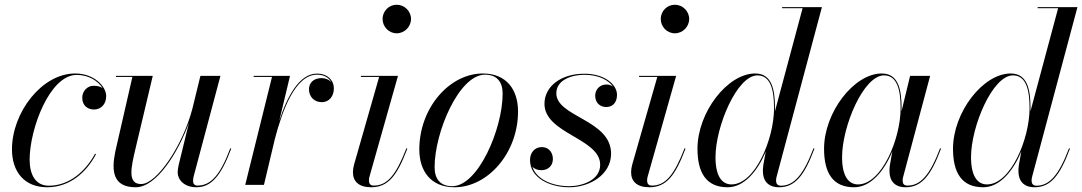

<svg xmlns="http://www.w3.org/2000/svg" viewBox="-20 -780 4566 810"><path d="M385 -129.5 381 -131.5C341 -57.5 272.5 3.5 186 3.5C130 3.5 105 -43 105 -106.5C105 -235.5 189.5 -464 303.5 -464C355 -464 394.5 -437.5 412.5 -408.5C402.5 -416 388.5 -418 374 -418C348.5 -418 327 -395.5 327 -368C327 -333 351.5 -318 376.5 -318C405.5 -318 428 -339.5 428 -375C428 -414 379 -470 297 -470C156 -470 30.5 -305 30.5 -150C30.5 -55 83 10 179 10C275 10 345.5 -54 385 -129.5Z M624.5 -460H469V-455.5H538.5L466.5 -141C449.5 -58.5 456 10 552.5 10C641.5 10 732.5 -139 777 -261.5L734 -85C731.5 -74.5 729.5 -60.5 729.5 -52.5C729.5 -22.5 756.5 10 808.5 10C871 10 912.5 -38 955.5 -153L951.5 -154.5C909.5 -42.5 870 3 813 3C800.5 3 794.5 -5.5 794.5 -16C794.5 -21 795 -28 796.5 -34L910 -460H825.5L791 -319C751 -167.5 642 -3.5 575.5 -3.5C516.5 -3.5 533 -73.5 551.5 -152.5Z M1127.5 -455.5 1014.5 0H1093.5L1140 -195.5C1170.5 -311.5 1225 -465 1317.5 -465C1347 -465 1367.5 -452 1377.5 -433.5C1368 -444 1353.5 -450.5 1337 -450.5C1303 -450.5 1283.5 -430.5 1283.5 -403.5C1283.5 -372.5 1305 -349 1337.5 -349C1370 -349 1388.5 -375.5 1388.5 -407C1388.5 -441 1362 -469.5 1317 -469.5C1242 -469.5 1190.5 -370.5 1158 -269.5L1203.5 -460H1050V-455.5Z M1594 -700C1594 -667 1620.5 -639.5 1653.5 -639.5C1686.5 -639.5 1714 -667 1714 -700C1714 -733 1686.5 -760 1653.5 -760C1620.5 -760 1594 -733 1594 -700ZM1698.5 -153 1694.5 -154.5C1651 -42 1614 3 1556.5 3C1541.5 3 1536.5 -6.5 1536.5 -18C1536.5 -22.5 1537 -28.5 1538.5 -34L1659 -460H1502.5V-455.5H1579.5L1473.5 -85C1470.5 -74 1469 -63 1469 -53C1469 -15 1493.5 10 1545.5 10C1617.5 10 1655 -38 1698.5 -153Z M1897.5 10C2038.5 10 2165.5 -135 2165.5 -310C2165.5 -400 2118 -470 2017 -470C1876 -470 1749 -324.5 1749 -149.5C1749 -59.5 1796.5 10 1897.5 10ZM1888 5.5C1837 5.5 1813.5 -25.5 1813.5 -74.5C1813.5 -223.5 1917 -465 2026 -465C2077 -465 2100.5 -434 2100.5 -385C2100.5 -236 1997 5.5 1888 5.5Z M2558 -132C2558 -275 2327 -286.5 2327 -386.5C2327 -444 2394 -464.5 2445 -464.5C2505.5 -464.5 2547 -442 2566 -414.5C2558.5 -420.5 2549 -423.5 2538 -423.5C2510.5 -423.5 2491 -402.5 2491 -376.5C2491 -344 2513.5 -328.5 2538 -328.5C2561.5 -328.5 2583 -344 2583 -380C2583 -422 2533 -469 2445 -469C2347 -469 2277 -416 2277 -342C2277 -216 2512 -196.5 2512 -85C2512 -20 2436.5 5.5 2381 5.5C2310.5 5.5 2243 -23 2226 -77C2234.5 -67 2248.5 -62 2264.5 -62C2289.5 -62 2312.5 -78.5 2312.5 -109C2312.5 -138.5 2293.5 -159.5 2266 -159.5C2234.5 -159.5 2216 -134.5 2216 -105C2216 -30.5 2297.5 10 2381.5 10C2468 10 2558 -43 2558 -132Z M2767.5 -700C2767.5 -667 2794 -639.5 2827 -639.5C2860 -639.5 2887.5 -667 2887.5 -700C2887.5 -733 2860 -760 2827 -760C2794 -760 2767.5 -733 2767.5 -700ZM2872 -153 2868 -154.5C2824.5 -42 2787.5 3 2730 3C2715 3 2710 -6.5 2710 -18C2710 -22.5 2710.5 -28.5 2712 -34L2832.5 -460H2676V-455.5H2753L2647 -85C2644 -74 2642.5 -63 2642.5 -53C2642.5 -15 2667 10 2719 10C2791 10 2828.5 -38 2872 -153Z M3249.5 -324C3249.5 -401.5 3236.5 -470 3166 -470C3048.5 -470 2922.5 -305.5 2922.5 -152.5C2922.5 -50.5 2960 10 3049.5 10C3119.5 10 3175.5 -57.5 3210.5 -140.5L3200.5 -85C3198.5 -74.5 3198.5 -63 3198.5 -58C3198.5 -18 3219.5 10 3266.5 10C3333.5 10 3373 -38 3416 -153L3412 -154.5C3369.5 -42.5 3330 3.5 3274.5 3.5C3259 3.5 3254 -7 3254 -17.5C3254 -22 3254.5 -27.5 3256 -33.5L3447.5 -750H3279.5V-745.5H3366L3249 -309.5C3249 -314.5 3249.5 -319.5 3249.5 -324ZM3245.5 -324C3245.5 -192.5 3165 -2 3066 -2C3024.5 -2 2998.5 -38.5 2998.5 -117C2998.5 -246 3089 -462 3175.5 -462C3230.5 -462 3245.5 -401.5 3245.5 -324Z M3783.5 -324C3783.5 -398 3772 -470 3700 -470C3582.5 -470 3456.5 -305.5 3456.5 -152.5C3456.5 -50.5 3493.5 10 3583 10C3653.5 10 3710 -58 3744.5 -141.5L3734.5 -85C3733 -78 3732.5 -69 3732.5 -58C3732.5 -18 3753.5 10 3800.5 10C3867 10 3907 -38 3950 -153L3946 -154.5C3903.5 -42.5 3864 3 3808.5 3C3793.5 3 3788 -5.5 3788 -17C3788 -21.5 3788.5 -27.5 3790 -33L3904 -460H3819.5L3783 -309.5C3783 -314.5 3783.5 -319.5 3783.5 -324ZM3779.5 -324C3779.5 -192.5 3698.5 -2 3600 -2C3559 -2 3532.5 -38 3532.5 -117C3532.5 -247 3623 -462 3709.5 -462C3764.5 -462 3779.5 -401.5 3779.5 -324Z M4327.5 -324C4327.5 -401.5 4314.5 -470 4244 -470C4126.5 -470 4000.5 -305.5 4000.5 -152.5C4000.5 -50.5 4038 10 4127.5 10C4197.5 10 4253.5 -57.5 4288.5 -140.5L4278.5 -85C4276.5 -74.5 4276.5 -63 4276.5 -58C4276.5 -18 4297.5 10 4344.5 10C4411.5 10 4451 -38 4494 -153L4490 -154.5C4447.5 -42.5 4408 3.5 4352.5 3.5C4337 3.5 4332 -7 4332 -17.5C4332 -22 4332.5 -27.5 4334 -33.5L4525.5 -750H4357.5V-745.5H4444L4327 -309.5C4327 -314.5 4327.5 -319.5 4327.5 -324ZM4323.5 -324C4323.5 -192.5 4243 -2 4144 -2C4102.5 -2 4076.5 -38.5 4076.5 -117C4076.5 -246 4167 -462 4253.5 -462C4308.5 -462 4323.5 -401.5 4323.5 -324Z"/></svg>

Font: Bodoni* 36pt
Style: Italic
Weight: 400
Italic angle: -13°
Version: Version 2.3